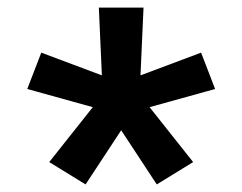

<svg xmlns="http://www.w3.org/2000/svg" viewBox="-20 -783 640 507"><path d="M206 -296 110 -355 225 -500 52 -548 89 -644 249 -584 241 -763H359L351 -584L511 -644L548 -548L375 -500L490 -355L394 -296L300 -439Z"/></svg>

Font: Iosevka Curly Slab Extended
Style: Bold
Weight: 700
Width: 7
Monospace: yes
Designer: Belleve Invis
Foundry: Belleve Invis
Version: Version 11.1.0; ttfautohint (v1.8.3)